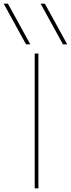

<svg xmlns="http://www.w3.org/2000/svg" viewBox="-67 -1020 384 1040"><path d="M74 -780 -47 -1000H-24L97 -780ZM274 -780 153 -1000H176L297 -780ZM121 0V-730H141V0Z"/></svg>

Font: M PLUS 2 Thin
Style: Regular
Weight: 100
Designer: Coji Morishita
Foundry: UNDERFOREST DESIGN
Version: Version 1.001